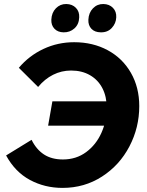

<svg xmlns="http://www.w3.org/2000/svg" viewBox="-20 -919 733 956"><path d="M560.6 -414.4 539.4 -293.4H219.6L240.8 -414.4ZM673.4 -390.8Q673.4 -283.8 624.4 -190Q575.4 -96.2 487.8 -39.8Q400.2 16.6 291.4 16.6Q202.4 16.6 128.6 -23.3Q54.8 -63.2 10.4 -145L137.2 -222.8Q161 -174.6 199.2 -149.8Q237.4 -125 293 -125Q359.4 -125 408.9 -161.6Q458.4 -198.2 484.9 -257.4Q511.4 -316.6 511.4 -383.2Q511.4 -438 489.9 -479.6Q468.4 -521.2 428.3 -544.5Q388.2 -567.8 333.8 -567.8Q286.4 -567.8 244.5 -546.8Q202.6 -525.8 169.8 -486L73.8 -581.4Q124.8 -641.8 196.3 -675.3Q267.8 -708.8 349.2 -708.8Q442.6 -708.8 516.4 -668.9Q590.2 -629 631.8 -556.4Q673.4 -483.8 673.4 -390.8ZM235.6 -821.2Q237.2 -856.2 258.4 -877.8Q279.6 -899.4 310 -899Q339.8 -898.6 357.9 -880Q376 -861.4 374.4 -832.4Q373.2 -797.8 350.5 -777.5Q327.8 -757.2 296.4 -758Q267.8 -758.4 251.1 -775.9Q234.4 -793.4 235.6 -821.2ZM420 -820.6Q421.6 -855.6 442.8 -877.5Q464 -899.4 494.4 -899Q524.2 -898.6 542.3 -880Q560.4 -861.4 558.8 -832.4Q557.6 -802.6 536.7 -779.9Q515.8 -757.2 481.4 -758Q451.6 -758.4 435.2 -775.6Q418.8 -792.8 420 -820.6Z"/></svg>

Font: Fixel Italic Variable Display Thin
Style: Italic
Weight: 100
Italic angle: -10°
Designer: AlfaBravo + MacPaw
Foundry: Kyrylo Tkachov, Marchela Mozhyna, Serhii Makarenko, Maria Weinstein, Zakhar Kryvoshyya
Version: Version 1.210;Glyphs 3.2 (3217)